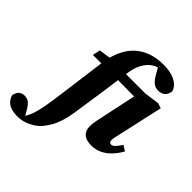

<svg xmlns="http://www.w3.org/2000/svg" viewBox="-404 -908 1320 1320"><g transform="rotate(45 256.0 -247.5)"><path d="M-26 234Q-68 234 -94.5 223.5Q-121 213 -135.5 195.5Q-150 178 -156 156Q-152 131 -136.5 114Q-121 97 -94 97Q-74 97 -60.5 103.5Q-47 110 -34.5 125Q-22 140 -8 165L11 198L-5 195H13L6 198Q15 181 23 164.5Q31 148 38 126Q44 107 49 84.5Q54 62 59 34Q64 6 69 -29Q83 -130 96.5 -234Q110 -338 124 -442Q134 -513 159.5 -567Q185 -621 224.5 -657Q264 -693 316.5 -711Q369 -729 433 -729Q479 -729 514.5 -718.5Q550 -708 573 -688.5Q596 -669 604 -641Q600 -610 581.5 -593Q563 -576 532 -576Q503 -576 484 -591.5Q465 -607 449 -633L414 -694L430 -700H417L427 -690Q396 -683 369.5 -662Q343 -641 323.5 -603.5Q304 -566 296 -507Q281 -397 265 -284Q249 -171 232 -63Q224 -10 211 30.5Q198 71 180.5 101.5Q163 132 142 157Q122 180 95 197Q68 214 37 224Q6 234 -26 234ZM472 16Q420 16 396 -7.5Q372 -31 372 -70Q372 -96 378 -125Q384 -154 389 -177L443 -431L179 -433L41 -432L52 -488L181 -507V-500H484L592 -515L630 -503L554 -162Q550 -146 547.5 -132.5Q545 -119 545 -109Q545 -98 550 -91.5Q555 -85 565 -85Q579 -85 592 -98.5Q605 -112 627 -144L666 -119Q644 -80 615.5 -49.5Q587 -19 551.5 -1.5Q516 16 472 16Z"/></g></svg>

Font: Source Serif 4 ExtraBold
Style: Italic
Weight: 800
Italic angle: -12°
Designer: Frank Grießhammer
Foundry: Adobe Systems Incorporated
Version: Version 4.004;hotconv 1.0.116;makeotfexe 2.5.65601